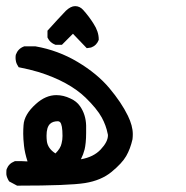

<svg xmlns="http://www.w3.org/2000/svg" viewBox="-71 -417 591 611"><path d="M-42 160.2Q-49.8 147.5 -50.8 137.7Q-50.8 133.8 -50.8 130.9Q-50.8 124 -49.8 121.1Q-43 103.5 -25.4 96.7L-23.4 95.7H-3.9L16.6 96.7Q7.8 69.3 5.4 46.9Q2.9 24.4 2.9 8.8Q2.9 -6.8 3.9 -18.6Q5.9 -52.7 43 -85.9Q74.2 -114.3 108.4 -114.3Q130.9 -114.3 153.3 -103.5Q172.9 -94.7 183.6 -79.1Q202.1 -52.7 203.1 -17.6Q203.1 -9.8 203.1 6.3Q203.1 22.5 201.7 36.6Q200.2 50.8 198.2 58.6Q194.3 74.2 186.5 89.8Q226.6 83 249.5 58.6Q272.5 34.2 272.5 13.7Q272.5 10.7 271.5 7.8Q266.6 -17.6 252.9 -43Q237.3 -71.3 201.2 -106.4Q148.4 -157.2 52.7 -187.5Q23.4 -196.3 -11.7 -203.1Q-18.6 -213.9 -20 -220.7Q-21.5 -227.5 -21.5 -232.4Q-21.5 -240.2 -20.5 -243.2Q-13.7 -261.7 3.9 -268.6L5.9 -269.5H42Q114.3 -256.8 176.3 -219.7Q238.3 -182.6 276.9 -136.7Q315.4 -90.8 335.9 -48.8Q351.6 -16.6 351.6 9.8Q351.6 18.6 350.6 26.4Q343.8 56.6 330.6 79.6Q317.4 102.5 284.2 129.9Q251 157.2 199.7 165.5Q148.4 173.8 -13.7 173.8H-16.6ZM125 39.1Q127.9 28.3 127.9 15.6Q127.9 -20.5 120.1 -28.3Q117.2 -31.2 113.3 -31.2Q96.7 -31.2 87.9 -22.5Q77.1 -11.7 77.1 14.6Q77.1 23.4 78.1 32.2Q81.1 55.7 105.5 71.3Q122.1 54.7 125 39.1ZM126 -274.4H105.5Q87.9 -281.2 81.1 -295.9L80.1 -297.9V-319.3Q116.2 -359.4 138.7 -382.8Q154.3 -397.5 168 -397.5Q182.6 -397.5 193.4 -385.7Q211.9 -365.2 226.6 -341.8Q243.2 -316.4 243.2 -292V-290Q236.3 -272.5 220.7 -266.6L217.8 -265.6L205.1 -263.7L161.1 -309.6Z"/></svg>

Font: JasonHandwriting2
Style: SemiBold
Weight: 600
Version: Version 1.04.7